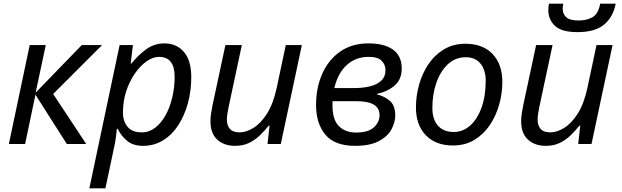

<svg xmlns="http://www.w3.org/2000/svg" viewBox="-20 -780 3367 1040"><path d="M28 0 141 -536H228L173 -278L423 -536H533L268 -271L447 0H342L172 -267L116 0Z M464 240 628 -536H700L688 -436H692Q727 -480 771 -512.5Q815 -545 871 -545Q936 -545 976 -499Q1016 -453 1016 -362Q1016 -289 998 -222Q980 -155 946 -102.5Q912 -50 863.5 -20Q815 10 755 10Q701 10 668 -17.5Q635 -45 618 -82H613Q612 -66 608 -37.5Q604 -9 600 9L551 240ZM748 -63Q788 -63 821 -88.5Q854 -114 877.5 -157Q901 -200 913.5 -254Q926 -308 926 -364Q926 -472 841 -472Q808 -472 773.5 -447.5Q739 -423 710 -381Q681 -339 663.5 -285Q646 -231 646 -171Q646 -123 671 -93Q696 -63 748 -63Z M1254 10Q1193 10 1156.5 -24Q1120 -58 1120 -123Q1120 -146 1123.5 -166.5Q1127 -187 1131 -209L1201 -536H1290L1218 -199Q1209 -156 1209 -132Q1209 -100 1225.5 -81.5Q1242 -63 1279 -63Q1313 -63 1352.5 -87Q1392 -111 1426 -164Q1460 -217 1479 -305L1528 -536H1615L1501 0H1429L1440 -99H1435Q1416 -75 1390.5 -49.5Q1365 -24 1331.5 -7Q1298 10 1254 10Z M1903 10Q1793 10 1742.5 -50.5Q1692 -111 1692 -211Q1692 -305 1725.5 -380.5Q1759 -456 1822.5 -500.5Q1886 -545 1976 -545Q2062 -545 2109 -511Q2156 -477 2156 -409Q2156 -350 2118 -317Q2080 -284 2021 -271V-269Q2065 -258 2093 -232.5Q2121 -207 2121 -155Q2121 -118 2100.5 -79.5Q2080 -41 2032 -15.5Q1984 10 1903 10ZM1791 -303H1900Q1944 -303 1982.5 -312Q2021 -321 2044.5 -342.5Q2068 -364 2068 -400Q2068 -430 2047 -451Q2026 -472 1977 -472Q1907 -472 1858.5 -428Q1810 -384 1791 -303ZM1909 -62Q1975 -62 2005.5 -90.5Q2036 -119 2036 -156Q2036 -194 2005 -213Q1974 -232 1907 -232H1781V-208Q1781 -131 1816 -96.5Q1851 -62 1909 -62Z M2433 8Q2340 8 2286.5 -47.5Q2233 -103 2233 -198Q2233 -260 2250 -321Q2267 -382 2300.5 -432Q2334 -482 2384.5 -512.5Q2435 -543 2501 -543Q2595 -543 2648 -487.5Q2701 -432 2701 -336Q2701 -275 2684 -214Q2667 -153 2633.5 -103Q2600 -53 2550 -22.5Q2500 8 2433 8ZM2438 -65Q2486 -65 2525 -98.5Q2564 -132 2587.5 -195Q2611 -258 2611 -346Q2611 -376 2600.5 -404.5Q2590 -433 2566 -451.5Q2542 -470 2502 -470Q2447 -470 2406.5 -432.5Q2366 -395 2344 -332.5Q2322 -270 2322 -195Q2322 -133 2352.5 -99Q2383 -65 2438 -65Z M2937 10Q2876 10 2839.5 -24Q2803 -58 2803 -123Q2803 -146 2806.5 -166.5Q2810 -187 2814 -209L2884 -536H2973L2901 -199Q2892 -156 2892 -132Q2892 -100 2908.5 -81.5Q2925 -63 2962 -63Q2996 -63 3035.5 -87Q3075 -111 3109 -164Q3143 -217 3162 -305L3211 -536H3298L3184 0H3112L3123 -99H3118Q3099 -75 3073.5 -49.5Q3048 -24 3014.5 -7Q2981 10 2937 10ZM3108 -606Q3023 -606 2986.5 -639.5Q2950 -673 2950 -727Q2950 -746 2954 -760H3031Q3028 -744 3028 -732Q3028 -704 3047.5 -686.5Q3067 -669 3113 -669Q3160 -669 3190.5 -687.5Q3221 -706 3231 -760H3315Q3302 -690 3253.5 -648Q3205 -606 3108 -606Z"/></svg>

Font: Manna Sans
Style: Italic
Weight: 400
Italic angle: -12°
Designer: Monotype Design Team
Foundry: Monotype Imaging Inc.
Version: Version 2.001.1; ttfautohint (v1.8.2)